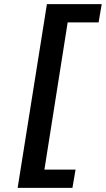

<svg xmlns="http://www.w3.org/2000/svg" viewBox="-20 -725 510 925"><path d="M65 180 206 -705H470L455 -617H306L194 92H344L329 180Z"/></svg>

Font: Nunito Sans 10pt Expanded SemiBold
Style: Italic
Weight: 600
Width: 7
Italic angle: -9°
Designer: Vernon Adams
Foundry: Vernon Adams
Version: Version 3.101;gftools[0.9.27]